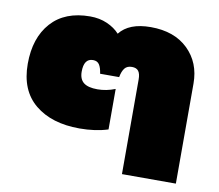

<svg xmlns="http://www.w3.org/2000/svg" viewBox="-66 -627 804 705"><g transform="rotate(10 336.0 -275.0)"><path d="M431 -353Q431 -374 423.5 -384Q416 -394 399 -394Q381 -394 372 -382.5Q363 -371 359 -349H288Q285 -371 277.5 -382.5Q270 -394 254 -394Q220 -394 220 -345Q220 -317 236.5 -304Q253 -291 288 -291Q321 -291 354 -304V-153Q307 -138 248 -138Q144 -138 82 -189Q20 -240 20 -339Q20 -436 71 -493Q122 -550 216 -550Q251 -550 279.5 -537.5Q308 -525 326 -505Q361 -550 442 -550Q530 -550 581 -500.5Q632 -451 632 -373V0H431Z"/></g></svg>

Font: Prompt ExtraBold
Style: Regular
Weight: 800
Designer: Katatrad Team
Foundry: CadsonDemak
Version: Version 1.000